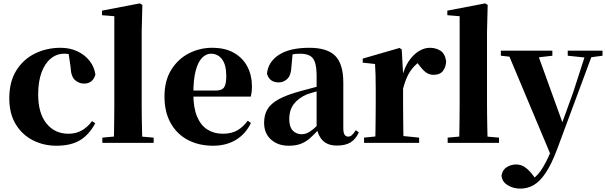

<svg xmlns="http://www.w3.org/2000/svg" viewBox="-20 -846 3591 1137"><path d="M314 17Q238 17 174.5 -15.5Q111 -48 73 -110.5Q35 -173 35 -264Q35 -362 76.5 -428.5Q118 -495 187 -529Q256 -563 339 -563Q394 -563 438.5 -542Q483 -521 511 -485Q539 -449 545 -404Q529 -351 478 -351Q447 -351 423.5 -372.5Q400 -394 398 -449L384 -545L461 -499Q433 -514 409.5 -521Q386 -528 360 -528Q316 -528 281 -499.5Q246 -471 226 -417Q206 -363 206 -286Q206 -176 255 -115Q304 -54 386 -54Q430 -54 465 -74Q500 -94 525 -129L544 -116Q507 -47 453 -15Q399 17 314 17Z M586 0V-31L695 -41H774L890 -31V0ZM654 0Q655 -37 655.5 -77.5Q656 -118 656.5 -159Q657 -200 657 -238V-750L584 -756V-783L808 -826L823 -817L819 -656V-238Q819 -200 819.5 -159Q820 -118 821 -77.5Q822 -37 823 0Z M1242 17Q1158 17 1093 -17Q1028 -51 991 -116.5Q954 -182 954 -275Q954 -368 994 -432.5Q1034 -497 1098.5 -530Q1163 -563 1236 -563Q1314 -563 1366.5 -532.5Q1419 -502 1445.5 -450.5Q1472 -399 1472 -335Q1472 -301 1465 -274H1023V-310H1260Q1295 -310 1307.5 -329.5Q1320 -349 1320 -395Q1320 -462 1295 -495Q1270 -528 1229 -528Q1201 -528 1177 -504Q1153 -480 1139 -428Q1125 -376 1125 -290Q1125 -207 1147.5 -154.5Q1170 -102 1209.5 -78Q1249 -54 1299 -54Q1352 -54 1387 -75Q1422 -96 1447 -131L1466 -118Q1435 -53 1377.5 -18Q1320 17 1242 17Z M1690 17Q1626 17 1585 -19.5Q1544 -56 1544 -119Q1544 -165 1563.5 -198.5Q1583 -232 1630 -258Q1677 -284 1758 -306Q1796 -317 1847.5 -330Q1899 -343 1939 -353V-327Q1899 -317 1859.5 -306Q1820 -295 1797 -287Q1748 -266 1720.5 -230.5Q1693 -195 1693 -140Q1693 -95 1713.5 -73Q1734 -51 1768 -51Q1781 -51 1797.5 -57.5Q1814 -64 1836.5 -82.5Q1859 -101 1890 -136L1909 -80H1868Q1840 -49 1815.5 -27.5Q1791 -6 1761.5 5.5Q1732 17 1690 17ZM1976 16Q1921 16 1892 -13Q1863 -42 1855 -91V-93V-393Q1855 -445 1846 -474.5Q1837 -504 1815 -516Q1793 -528 1755 -528Q1731 -528 1705 -523Q1679 -518 1641 -505L1713 -529L1706 -453Q1704 -401 1682 -379.5Q1660 -358 1631 -358Q1575 -358 1561 -410Q1568 -480 1632 -521.5Q1696 -563 1812 -563Q1919 -563 1966 -514.5Q2013 -466 2013 -357V-88Q2013 -60 2020.5 -48.5Q2028 -37 2042 -37Q2053 -37 2063 -45Q2073 -53 2087 -75L2105 -62Q2086 -21 2055.5 -2.5Q2025 16 1976 16Z M2136 0V-31L2243 -42H2353L2462 -31V0ZM2201 0Q2203 -26 2203.5 -68.5Q2204 -111 2204.5 -157Q2205 -203 2205 -238V-321Q2205 -371 2204 -401Q2203 -431 2201 -467L2128 -475V-499L2346 -562L2359 -553L2367 -409V-408V-238Q2367 -203 2367.5 -157Q2368 -111 2368.5 -68.5Q2369 -26 2370 0ZM2367 -321 2328 -386H2360Q2374 -444 2400.5 -483.5Q2427 -523 2460 -543Q2493 -563 2525 -563Q2561 -563 2588 -546Q2615 -529 2622 -484Q2621 -450 2603.5 -426.5Q2586 -403 2548 -403Q2520 -403 2500 -419Q2480 -435 2460 -463L2437 -492L2469 -484Q2431 -458 2407 -420.5Q2383 -383 2367 -321Z M2631 0V-31L2740 -41H2819L2935 -31V0ZM2699 0Q2700 -37 2700.5 -77.5Q2701 -118 2701.5 -159Q2702 -200 2702 -238V-750L2629 -756V-783L2853 -826L2868 -817L2864 -656V-238Q2864 -200 2864.5 -159Q2865 -118 2866 -77.5Q2867 -37 2868 0Z M3061 271Q3019 271 2985.5 250Q2952 229 2950 193Q2956 159 2981.5 143.5Q3007 128 3036 128Q3066 128 3088.5 144Q3111 160 3130 184L3161 224L3124 250L3105 233Q3152 209 3183 164Q3214 119 3246 41L3277 -31L3288 -61L3374 -298L3454 -546H3496L3278 41Q3245 128 3211 178.5Q3177 229 3140.5 250Q3104 271 3061 271ZM3246 83 2982 -546H3157L3312 -117L3318 -107ZM2946 -516V-546H3251V-516L3157 -505H3048ZM3342 -516V-546H3548V-516L3466 -505H3447Z"/></svg>

Font: Noto Serif TC ExtraLight Black
Style: Regular
Weight: 900
Version: Version 2.003-H1;hotconv 1.1.1;makeotfexe 2.6.0